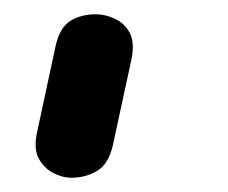

<svg xmlns="http://www.w3.org/2000/svg" viewBox="-20 -148 320 269"><path d="M80 101Q67 101 54 94Q41 87 34 73.5Q27 60 32 37L58 -84Q64 -110 79 -119Q94 -128 114 -128Q128 -128 141.5 -121.5Q155 -115 162 -101.5Q169 -88 164 -64L138 56Q132 82 116 91.5Q100 101 80 101Z"/></svg>

Font: Edu SA Beginner SemiBold
Style: Regular
Weight: 600
Version: Version 1.003